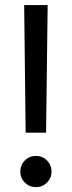

<svg xmlns="http://www.w3.org/2000/svg" viewBox="-20 -748 290 775"><path d="M83.5 -212.4 77.6 -727.5H172.4L166 -212.4ZM125 7.3Q98.6 7.3 80.3 -11Q62 -29.3 62 -55.7Q62 -82 80.3 -100.3Q98.6 -118.7 125 -118.7Q151.4 -118.7 169.7 -100.3Q188 -82 188 -55.7Q188 -29.3 169.7 -11Q151.4 7.3 125 7.3Z"/></svg>

Font: Inter 24pt
Style: Regular
Weight: 400
Designer: Rasmus Andersson
Foundry: rsms
Version: Version 4.001;git-66647c0bb